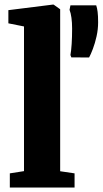

<svg xmlns="http://www.w3.org/2000/svg" viewBox="-20 -840 460 860"><path d="M87.5 -73.5V-721.5L17.5 -735.5V-794.5L217 -819.5H220L249.5 -798.5V-73L314 -63.5V0H24V-63.5ZM379 -582.5 299.5 -583 295.5 -593.5Q299 -612.5 301 -643.2Q303 -674 303 -712Q303 -739 300 -760.5Q297 -782 291.5 -796L295.5 -816H411Q415 -804.5 417.2 -787Q419.5 -769.5 419.5 -740Q419.5 -708.5 412.5 -677.2Q405.5 -646 396 -621Q386.5 -596 379 -582.5Z"/></svg>

Font: Merriweather 24pt Black
Style: Regular
Weight: 900
Designer: Eben Sorkin
Foundry: Eben Sorkin
Version: Version 2.100